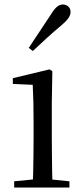

<svg xmlns="http://www.w3.org/2000/svg" viewBox="-20 -838 372 858"><path d="M43.3 0V-27.8L153.1 -38.6H184.5L290.3 -27.8V0ZM126.3 0Q127.3 -24.4 128.2 -65.3Q129.1 -106.3 129.6 -150.7Q130.1 -195.1 130.1 -228.5V-288.8Q130.1 -339.6 129.2 -380.6Q128.3 -421.6 126.3 -458.9L37.3 -463V-488.6L201.7 -528L213.9 -519.8L211.5 -380.2V-228.5Q211.5 -195.1 212 -150.7Q212.5 -106.3 213.1 -65.3Q213.7 -24.4 214.7 0ZM108.6 -624Q132.7 -660.9 157.2 -697.4Q181.6 -734 207.1 -772.8Q222.3 -797.6 234.6 -807.7Q246.9 -817.9 261.6 -817.9Q274.5 -817.9 284.9 -809.1Q295.3 -800.3 295.3 -783.8Q295.3 -771.1 285.5 -756.9Q275.7 -742.7 252.4 -723.1Q219.5 -695.8 188.6 -667.5Q157.6 -639.2 126.7 -610.1Z"/></svg>

Font: Noto Serif TC
Style: Regular
Weight: 200
Designer: Ryoko NISHIZUKA 西塚涼子 (kana & ideographs); Frank Grießhammer (Latin, Greek & Cyrillic); Wenlong ZHANG 张文龙 (bopomofo); San
Foundry: Adobe
Version: Version 2.001;hotconv 1.1.0;makeotfexe 2.6.0